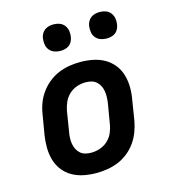

<svg xmlns="http://www.w3.org/2000/svg" viewBox="-111 -825 821 923"><g transform="rotate(-15 300.0 -364.0)"><path d="M256 8Q224 8 193.5 2Q163 -4 137 -18.5Q111 -33 92.5 -56.5Q74 -80 65.5 -109Q57 -138 56.5 -169.5Q56 -201 61 -233L78 -333Q82 -360 92 -386.5Q102 -413 119 -436.5Q136 -460 159 -478.5Q182 -497 208.5 -508Q235 -519 262.5 -523.5Q290 -528 317 -528Q349 -528 379.5 -522Q410 -516 436 -501.5Q462 -487 481 -463.5Q500 -440 508.5 -411Q517 -382 517.5 -350.5Q518 -319 512 -287L496 -187Q491 -160 481 -133.5Q471 -107 454.5 -83.5Q438 -60 415 -41.5Q392 -23 365.5 -12Q339 -1 311 3.5Q283 8 256 8ZM257 -93Q279 -93 301 -100.5Q323 -108 340 -124Q357 -140 366 -161Q375 -182 378 -203L395 -303Q397 -318 397.5 -333Q398 -348 395.5 -362.5Q393 -377 386.5 -389.5Q380 -402 369.5 -411Q359 -420 345 -423.5Q331 -427 316 -427Q294 -427 272.5 -419.5Q251 -412 234 -396Q217 -380 208 -359Q199 -338 195 -317L179 -217Q176 -202 175.5 -187Q175 -172 177.5 -157.5Q180 -143 186.5 -130.5Q193 -118 203.5 -109Q214 -100 228 -96.5Q242 -93 257 -93ZM470 -604Q454 -604 439.5 -609.5Q425 -615 415.5 -627Q406 -639 404 -654.5Q402 -670 404 -686Q406 -697 412 -707.5Q418 -718 427.5 -724.5Q437 -731 448 -733.5Q459 -736 470 -736Q486 -736 500.5 -730.5Q515 -725 524 -713Q533 -701 535.5 -685.5Q538 -670 535 -654Q533 -643 527.5 -632.5Q522 -622 512.5 -615.5Q503 -609 492 -606.5Q481 -604 470 -604ZM240 -604Q224 -604 209.5 -609.5Q195 -615 185.5 -627Q176 -639 174 -654.5Q172 -670 174 -686Q176 -697 182 -707.5Q188 -718 197.5 -724.5Q207 -731 218 -733.5Q229 -736 240 -736Q256 -736 270.5 -730.5Q285 -725 294 -713Q303 -701 305.5 -685.5Q308 -670 305 -654Q303 -643 297.5 -632.5Q292 -622 282.5 -615.5Q273 -609 262 -606.5Q251 -604 240 -604Z"/></g></svg>

Font: Iosevka Etoile
Style: Bold Italic
Weight: 700
Italic angle: -9°
Designer: Belleve Invis
Foundry: Belleve Invis
Version: Version 28.1.0; ttfautohint (v1.8.4)